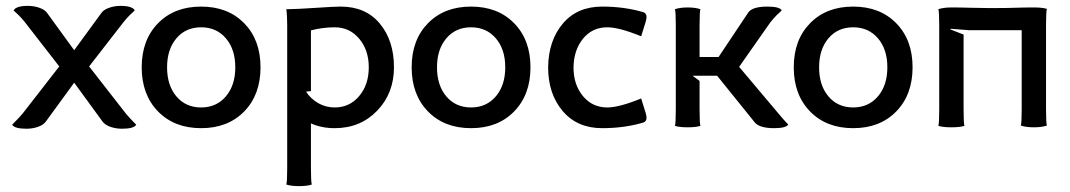

<svg xmlns="http://www.w3.org/2000/svg" viewBox="-20 -427 3605 647"><path d="M21 -6.8Q48.3 -34.2 57.1 -45.4L179.7 -203.1L64 -352.1Q60.1 -357.4 53.5 -364.7Q46.9 -372.1 41.7 -377Q36.6 -381.8 31.2 -386.7L25.9 -392.1Q34.2 -407.2 74.2 -407.2Q94.7 -407.2 113.3 -400.6Q131.8 -394 139.2 -382.8L230 -257.8L321.3 -382.8Q328.6 -394 347.2 -400.6Q365.7 -407.2 386.2 -407.2Q425.8 -407.2 434.1 -392.1L428.7 -386.7Q423.3 -381.8 418.2 -377Q413.1 -372.1 406.5 -364.7Q399.9 -357.4 396 -352.1L280.3 -203.1L403.3 -45.4Q413.6 -32.2 439 -6.8Q431.2 6.8 391.1 6.8Q370.6 6.8 352.3 0.5Q334 -5.9 325.7 -17.1L230 -148.4L134.3 -17.1Q126 -5.9 107.9 0.5Q89.8 6.8 69.3 6.8Q28.8 6.8 21 -6.8Z M543 -200.2Q543 -139.2 574.5 -102.1Q606 -64.9 657.7 -64.9Q709.5 -64.9 741.2 -102.3Q772.9 -139.6 772.9 -200.2Q772.9 -260.7 741.2 -297.9Q709.5 -335 657.7 -335Q606 -335 574.5 -297.9Q543 -260.7 543 -200.2ZM512.5 -51.5Q457.5 -107.9 457.5 -200.2Q457.5 -292.5 512.5 -348.6Q567.4 -404.8 657.7 -404.8Q748 -404.8 803 -348.6Q857.9 -292.5 857.9 -200.2Q857.9 -107.9 803 -51.5Q748 4.9 657.7 4.9Q567.4 4.9 512.5 -51.5Z M947.8 -341.8Q947.8 -376.5 944.8 -396H951.2Q982.9 -396.5 1044.4 -400.6Q1106 -404.8 1127.9 -404.8Q1212.4 -404.8 1260 -347.4Q1307.6 -290 1307.6 -200.2Q1307.6 -112.8 1251 -54Q1194.3 4.9 1107.9 4.9Q1063.5 4.9 1027.8 -11.2V140.1Q1027.8 186 1030.8 194.8Q1014.6 200.2 987.8 200.2Q960.9 200.2 944.8 194.8Q947.8 186 947.8 140.1ZM1027.8 -120.1 1011.2 -118.2Q1027.8 -93.3 1053 -79.1Q1078.1 -64.9 1107.9 -64.9Q1158.2 -64.9 1190.4 -103.3Q1222.7 -141.6 1222.7 -200.2Q1222.7 -258.3 1190.4 -296.6Q1158.2 -335 1107.9 -335Q1067.9 -335 1027.8 -324.7Z M1452.6 -200.2Q1452.6 -139.2 1484.1 -102.1Q1515.6 -64.9 1567.4 -64.9Q1619.1 -64.9 1650.9 -102.3Q1682.6 -139.6 1682.6 -200.2Q1682.6 -260.7 1650.9 -297.9Q1619.1 -335 1567.4 -335Q1515.6 -335 1484.1 -297.9Q1452.6 -260.7 1452.6 -200.2ZM1422.1 -51.5Q1367.2 -107.9 1367.2 -200.2Q1367.2 -292.5 1422.1 -348.6Q1477.1 -404.8 1567.4 -404.8Q1657.7 -404.8 1712.6 -348.6Q1767.6 -292.5 1767.6 -200.2Q1767.6 -107.9 1712.6 -51.5Q1657.7 4.9 1567.4 4.9Q1477.1 4.9 1422.1 -51.5Z M1827.1 -200.2Q1828.1 -290 1876.5 -347.4Q1924.8 -404.8 2009.3 -404.8Q2083.5 -404.8 2147 -386.2Q2158.7 -382.8 2158.7 -369.6Q2158.7 -364.3 2155.8 -353.5L2140.6 -304.7Q2066.4 -335 2026.4 -335Q1976.1 -335 1944.8 -296.9Q1913.6 -258.8 1912.6 -200.2Q1912.6 -141.6 1944.3 -103.3Q1976.1 -64.9 2026.4 -64.9Q2066.4 -64.9 2140.6 -95.2L2155.8 -46.4Q2158.7 -35.6 2158.7 -30.3Q2158.7 -17.1 2147 -13.7Q2083.5 4.9 2009.3 4.9Q1924.8 4.9 1876 -53Q1827.1 -110.8 1827.1 -200.2Z M2257.3 -58.1V-341.8Q2257.3 -387.2 2254.4 -396Q2272 -401.9 2297.4 -401.9Q2322.8 -401.9 2340.3 -396Q2337.4 -387.2 2337.4 -341.8V-234.9H2401.4L2501.5 -384.8Q2515.1 -404.8 2566.4 -404.8Q2606.9 -404.8 2614.3 -392.1L2608.9 -386.7Q2603.5 -381.8 2598.4 -377Q2593.3 -372.1 2586.7 -364.7Q2580.1 -357.4 2576.2 -352.1L2470.7 -201.7L2601.6 -46.4Q2624.5 -19 2636.2 -7.3Q2628.4 4.9 2588.4 4.9Q2539.1 4.9 2522.9 -15.1L2396.5 -171.9H2313.5L2337.4 -154.3V-58.1Q2337.4 -11.7 2340.3 -2.9Q2325.7 2 2297.4 2Q2269 2 2254.4 -2.9Q2257.3 -11.7 2257.3 -58.1Z M2740.2 -200.2Q2740.2 -139.2 2771.7 -102.1Q2803.2 -64.9 2855 -64.9Q2906.7 -64.9 2938.5 -102.3Q2970.2 -139.6 2970.2 -200.2Q2970.2 -260.7 2938.5 -297.9Q2906.7 -335 2855 -335Q2803.2 -335 2771.7 -297.9Q2740.2 -260.7 2740.2 -200.2ZM2709.7 -51.5Q2654.8 -107.9 2654.8 -200.2Q2654.8 -292.5 2709.7 -348.6Q2764.6 -404.8 2855 -404.8Q2945.3 -404.8 3000.2 -348.6Q3055.2 -292.5 3055.2 -200.2Q3055.2 -107.9 3000.2 -51.5Q2945.3 4.9 2855 4.9Q2764.6 4.9 2709.7 -51.5Z M3145 -58.1V-341.8Q3145 -387.2 3142.1 -396Q3159.7 -401.9 3186 -401.9Q3218.3 -401.9 3247.8 -400.9Q3277.3 -399.9 3307.1 -399.9H3342.8Q3373 -399.9 3402.3 -400.9Q3431.6 -401.9 3463.9 -401.9Q3493.2 -401.9 3507.8 -397Q3504.9 -388.2 3504.9 -341.8V-58.1Q3504.9 -12.7 3507.8 -3.9Q3490.2 2 3463.9 2Q3437.5 2 3419.9 -3.9Q3422.9 -12.7 3422.9 -58.1V-325.2H3246.1L3183.1 -330.1L3182.1 -328.1L3227.1 -310.5V-58.1Q3227.1 -11.7 3230 -2.9Q3215.3 2 3186 2Q3156.7 2 3142.1 -2.9Q3145 -11.7 3145 -58.1Z"/></svg>

Font: Nikodecs
Style: Medium
Weight: 500
Version: Version 0.29